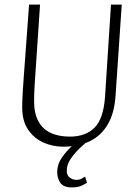

<svg xmlns="http://www.w3.org/2000/svg" viewBox="-20 -632 605 839"><path d="M257 9Q210 9 169 -9.5Q128 -28 102.5 -66Q77 -104 77 -162Q77 -175 77.5 -190.5Q78 -206 79.5 -232.5Q81 -259 84.5 -305.5Q88 -352 93.5 -426.5Q99 -501 107 -612H155Q148 -509 143.5 -440.5Q139 -372 136 -329.5Q133 -287 131.5 -262Q130 -237 129.5 -221Q129 -205 129 -189Q129 -137 147.5 -102.5Q166 -68 201 -51.5Q236 -35 285 -35Q353 -35 392.5 -73.5Q432 -112 439 -209L465 -612H512L485 -214Q480 -138 451 -88.5Q422 -39 372.5 -15Q323 9 257 9ZM294 187Q257 187 243 166Q229 145 230 114Q232 83 250.5 56.5Q269 30 290.5 10Q312 -10 324 -20H370Q352 -7 329.5 14.5Q307 36 290 60.5Q273 85 272 109Q270 132 283.5 143Q297 154 314 154Q329 154 338 148Q347 142 352 140L360 167Q351 172 342.5 176.5Q334 181 323 184Q312 187 294 187Z"/></svg>

Font: Ancizar Sans Thin
Style: Italic
Weight: 100
Italic angle: -4°
Designer: Cesar Puertas, Viviana Monsalve, Julian Moncada, Julian Prieto, Jose Castro, Mariel Hernandez, Felipe Aragon, Sara Alarc
Version: Version 8.100